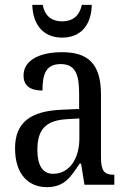

<svg xmlns="http://www.w3.org/2000/svg" viewBox="-20 -761 527 791"><path d="M236 -606C319 -606 357 -666 358 -741H317C307 -693 277 -673 236 -673C195 -673 165 -693 156 -741H113C115 -666 153 -606 236 -606ZM173 10C245 10 271 -31 308 -87H314L328 0H451V-41H448C410 -41 396 -57 396 -113V-372C396 -499 342 -546 236 -546C143 -546 77 -513 77 -450C77 -408 104 -388 155 -388C155 -452 167 -497 230 -497C295 -497 306 -447 306 -373V-312L236 -309C105 -304 42 -256 42 -150C42 -41 99 10 173 10ZM199 -45C154 -45 134 -82 134 -144C134 -223 164 -265 256 -270L307 -273V-191C307 -106 265 -45 199 -45Z"/></svg>

Font: Noto Serif Myanmar Condensed
Style: Regular
Weight: 400
Width: 3
Designer: Ben Mitchell and the Monotype Design Team
Foundry: Monotype Imaging Inc.
Version: Version 2.106